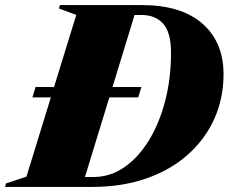

<svg xmlns="http://www.w3.org/2000/svg" viewBox="-72 -735 899 755"><path d="M55.5 -352 68 -393H140.5L228 -676.5L160 -701.5L163.5 -715H486.5Q640 -715 723.5 -642.5Q807 -570 807 -443Q807 -348 770.5 -267.2Q734 -186.5 666.2 -126.5Q598.5 -66.5 503.2 -33.2Q408 0 290.5 0H-52L-48.5 -13.5L32 -40.5L128 -352ZM295.5 -39Q361.5 -39 417 -77.5Q472.5 -116 513.8 -183.5Q555 -251 577.8 -339.2Q600.5 -427.5 600.5 -527.5Q600.5 -607 569.8 -641.5Q539 -676 485.5 -676H457L370.5 -393H484L471.5 -352H358L262 -39Z"/></svg>

Font: Newsreader Display ExtraBold
Style: Italic
Weight: 800
Italic angle: -17°
Designer: Hugues Gentile
Foundry: Production Type
Version: Version 1.001